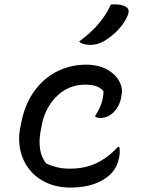

<svg xmlns="http://www.w3.org/2000/svg" viewBox="-20 -833 640 864"><path d="M368 -542Q397 -542 421 -536Q445 -530 463.5 -519.5Q482 -509 496 -495Q516 -475 524 -450.5Q532 -426 527 -406L525 -393Q520 -367 506.5 -346.5Q493 -326 473.5 -314Q454 -302 431 -302Q426 -302 420 -303.5Q414 -305 409 -307V-313Q427 -340 436 -366.5Q445 -393 446 -422Q433 -438 413 -445Q393 -452 363 -452Q311 -452 269.5 -426.5Q228 -401 200.5 -356Q173 -311 165 -253L162 -239Q155 -198 160.5 -161.5Q166 -125 188 -97Q212 -86 238 -80Q264 -74 295 -74Q340 -74 377.5 -85Q415 -96 448 -118Q481 -140 511 -172H517Q519 -163 519 -152Q519 -141 517 -129Q512 -103 502.5 -83.5Q493 -64 475 -47Q457 -30 430.5 -16.5Q404 -3 370.5 4Q337 11 298 11Q237 11 190 -10.5Q143 -32 113 -69.5Q83 -107 72 -154.5Q61 -202 70 -255L73 -267Q88 -356 130.5 -417.5Q173 -479 234.5 -510.5Q296 -542 368 -542ZM479 -813Q502 -814 517.5 -812Q533 -810 545 -803Q557 -797 558.5 -786Q560 -775 554 -762Q544 -738 527 -716.5Q510 -695 489.5 -677.5Q469 -660 448 -648Q430 -638 415.5 -634.5Q401 -631 386 -631Q371 -631 358 -634.5Q345 -638 336 -646Q371 -672 397 -697.5Q423 -723 443.5 -751.5Q464 -780 479 -813Z"/></svg>

Font: Rec Mono Duotone
Style: Italic
Weight: 400
Italic angle: -10°
Monospace: yes
Version: Version 1.085; ttfautohint (v1.8.4.7-5d5b)